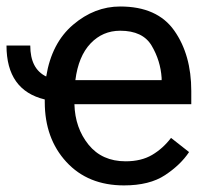

<svg xmlns="http://www.w3.org/2000/svg" viewBox="-37 -558 650 588"><path d="M542 -92.3Q516.1 -53.2 468.5 -21.7Q420.9 9.8 342.8 9.8Q232.4 9.8 166.3 -62Q100.1 -133.8 100.1 -245.6V-253.4Q-17.1 -281.7 -17.1 -418.5H55.7Q55.7 -347.2 104.5 -323.7Q121.1 -426.3 186.8 -482.2Q252.4 -538.1 331.1 -538.1Q444.8 -538.1 496.8 -464.1Q548.8 -390.1 548.8 -279.3V-238.8H190.9Q192.9 -166 234.1 -115Q275.4 -64 347.7 -64Q395.5 -64 428.7 -83.5Q461.9 -103 486.8 -135.7ZM331.1 -463.9Q277.3 -463.9 240.2 -424.8Q203.1 -385.7 193.8 -312.5H458V-319.3Q454.6 -372.1 427.5 -418Q400.4 -463.9 331.1 -463.9Z"/></svg>

Font: Roboto21382017
Style: Regular
Weight: 400
Designer: Christian Robertson
Foundry: Google
Version: Version 2.138; 2017